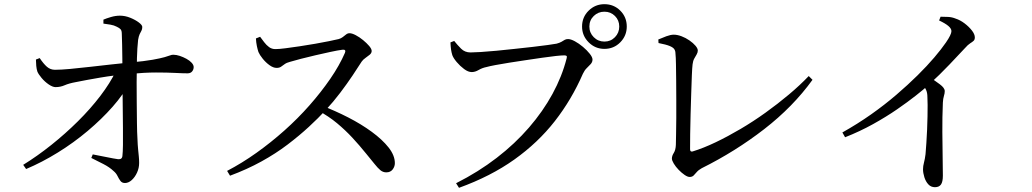

<svg xmlns="http://www.w3.org/2000/svg" viewBox="-20 -852 4940 919"><path d="M91 -63Q159 -105 226 -158.5Q293 -212 353 -271.5Q413 -331 460 -392.5Q507 -454 535 -512L602 -516L600 -456Q571 -400 519 -341Q467 -282 400 -225.5Q333 -169 257 -122Q181 -75 105 -43ZM578 24Q564 24 556.5 14Q549 4 542.5 -9.5Q536 -23 524 -33Q504 -52 474.5 -67Q445 -82 417 -96L424 -113Q456 -107 490 -100Q524 -93 545 -90Q565 -88 566 -107Q568 -123 568.5 -158Q569 -193 568.5 -239.5Q568 -286 567.5 -336.5Q567 -387 566.5 -434.5Q566 -482 566 -519Q566 -544 565.5 -576.5Q565 -609 564.5 -639Q564 -669 563 -690Q563 -705 557.5 -711.5Q552 -718 539 -724Q526 -731 508.5 -734Q491 -737 475 -739V-758Q489 -764 511 -770.5Q533 -777 554 -777Q579 -777 603.5 -767Q628 -757 644.5 -744.5Q661 -732 661 -723Q661 -712 657 -705Q653 -698 648.5 -688.5Q644 -679 641 -661Q639 -643 637.5 -620Q636 -597 635.5 -574.5Q635 -552 635 -534Q634 -505 634 -459Q634 -413 634.5 -362Q635 -311 635.5 -264Q636 -217 638 -186Q639 -158 641 -138Q643 -118 644.5 -102.5Q646 -87 646 -72Q646 -48 636 -26Q626 -4 610.5 10Q595 24 578 24ZM246 -435Q232 -435 213 -448Q194 -461 179 -479Q164 -497 159 -509Q155 -521 153.5 -537Q152 -553 152 -567L170 -574Q188 -547 204.5 -532.5Q221 -518 243 -518Q271 -518 315 -522Q359 -526 410.5 -532Q462 -538 512.5 -543.5Q563 -549 603 -553Q672 -559 710.5 -566Q749 -573 768 -578.5Q787 -584 794.5 -587Q802 -590 809 -590Q824 -590 840.5 -584.5Q857 -579 872.5 -570.5Q888 -562 897.5 -551.5Q907 -541 907 -531Q907 -519 899.5 -510Q892 -501 878 -501Q855 -501 817.5 -503Q780 -505 726.5 -505Q673 -505 599 -498Q527 -492 459.5 -480.5Q392 -469 343 -459Q310 -453 289.5 -444Q269 -435 246 -435Z M1067 -34Q1138 -71 1207.5 -120.5Q1277 -170 1341.5 -227.5Q1406 -285 1461.5 -348Q1517 -411 1561 -475Q1605 -539 1631 -599Q1638 -616 1619 -614Q1596 -611 1561.5 -603.5Q1527 -596 1490 -587.5Q1453 -579 1420.5 -570.5Q1388 -562 1368 -556Q1352 -552 1342.5 -545Q1333 -538 1325 -532.5Q1317 -527 1304 -527Q1288 -527 1270 -540Q1252 -553 1237.5 -571Q1223 -589 1217 -603Q1213 -615 1209.5 -631.5Q1206 -648 1205 -668L1225 -676Q1234 -664 1244.5 -650Q1255 -636 1268 -626.5Q1281 -617 1298 -617Q1316 -617 1346.5 -621Q1377 -625 1414.5 -630.5Q1452 -636 1488.5 -642.5Q1525 -649 1555 -655Q1585 -661 1601 -665Q1612 -668 1620.5 -674.5Q1629 -681 1636.5 -687Q1644 -693 1653 -693Q1665 -693 1683 -683.5Q1701 -674 1718 -660Q1735 -646 1747 -632Q1759 -618 1759 -608Q1759 -598 1749.5 -590Q1740 -582 1729 -574.5Q1718 -567 1711 -557Q1694 -530 1667.5 -490.5Q1641 -451 1608.5 -408Q1576 -365 1538 -324Q1504 -287 1458.5 -245Q1413 -203 1356.5 -160Q1300 -117 1231 -79Q1162 -41 1081 -11ZM1829 -27Q1813 -27 1800.5 -37.5Q1788 -48 1772.5 -67.5Q1757 -87 1733 -116Q1700 -157 1666.5 -193Q1633 -229 1593.5 -262Q1554 -295 1501 -324L1519 -347Q1584 -322 1646.5 -290Q1709 -258 1759.5 -221Q1810 -184 1840 -146Q1870 -108 1870 -71Q1870 -55 1859.5 -41Q1849 -27 1829 -27Z M2163 25Q2270 -29 2357.5 -96.5Q2445 -164 2512 -241.5Q2579 -319 2624.5 -402.5Q2670 -486 2692 -572Q2695 -582 2691.5 -584.5Q2688 -587 2681 -587Q2668 -587 2640 -584Q2612 -581 2574.5 -575.5Q2537 -570 2496.5 -564Q2456 -558 2418 -552Q2380 -546 2351 -540.5Q2322 -535 2308 -531Q2288 -527 2271 -517Q2254 -507 2238 -507Q2221 -507 2201.5 -521.5Q2182 -536 2166 -555Q2150 -574 2145 -588Q2141 -601 2139 -614.5Q2137 -628 2136 -649L2154 -656Q2169 -637 2187 -619Q2205 -601 2232 -601Q2248 -601 2280.5 -603Q2313 -605 2355.5 -609Q2398 -613 2443 -618Q2488 -623 2529.5 -627.5Q2571 -632 2601.5 -636.5Q2632 -641 2644 -643Q2659 -647 2667.5 -652Q2676 -657 2682.5 -661Q2689 -665 2699 -665Q2712 -665 2731.5 -654.5Q2751 -644 2770.5 -627.5Q2790 -611 2803 -594.5Q2816 -578 2816 -567Q2816 -555 2807.5 -545.5Q2799 -536 2788.5 -526Q2778 -516 2770 -499Q2716 -375 2635.5 -272Q2555 -169 2442 -88.5Q2329 -8 2177 47ZM2873 -618Q2829 -618 2797.5 -649.5Q2766 -681 2766 -725Q2766 -770 2797.5 -801Q2829 -832 2873 -832Q2918 -832 2949 -801Q2980 -770 2980 -725Q2980 -681 2949 -649.5Q2918 -618 2873 -618ZM2873 -653Q2903 -653 2923.5 -674Q2944 -695 2944 -725Q2944 -755 2923.5 -775.5Q2903 -796 2873 -796Q2843 -796 2822 -775.5Q2801 -755 2801 -725Q2801 -695 2822 -674Q2843 -653 2873 -653Z M3281 -5Q3271 -5 3256.5 -15Q3242 -25 3228 -39.5Q3214 -54 3205 -69Q3196 -84 3196 -93Q3196 -106 3205 -120Q3214 -134 3215 -159Q3215 -176 3216 -210Q3217 -244 3217 -287Q3217 -330 3217 -376Q3217 -422 3216.5 -465.5Q3216 -509 3215.5 -543.5Q3215 -578 3213 -597Q3213 -608 3207.5 -616.5Q3202 -625 3185 -632Q3168 -639 3132 -646L3131 -663Q3149 -671 3169.5 -678.5Q3190 -686 3205 -686Q3222 -686 3242 -678.5Q3262 -671 3280 -658.5Q3298 -646 3309 -633Q3320 -620 3320 -610Q3320 -601 3314.5 -591.5Q3309 -582 3303 -571.5Q3297 -561 3295 -544Q3293 -528 3291.5 -491Q3290 -454 3288.5 -405Q3287 -356 3285.5 -305Q3284 -254 3283.5 -210Q3283 -166 3283 -138Q3283 -124 3295 -127Q3347 -143 3405.5 -171Q3464 -199 3525 -235Q3586 -271 3644.5 -313Q3703 -355 3756 -399.5Q3809 -444 3851 -488L3869 -470Q3776 -341 3638 -234Q3500 -127 3339 -47Q3323 -38 3315 -28.5Q3307 -19 3300 -12Q3293 -5 3281 -5Z M4012 -218Q4085 -259 4149.5 -304.5Q4214 -350 4270 -398Q4326 -446 4372 -491.5Q4418 -537 4452 -577Q4486 -617 4508 -649Q4534 -687 4534 -703Q4534 -715 4519.5 -727.5Q4505 -740 4475 -754L4482 -772Q4500 -772 4518.5 -771Q4537 -770 4554 -763Q4576 -756 4597 -740Q4618 -724 4632 -706Q4646 -688 4646 -673Q4646 -662 4640 -656.5Q4634 -651 4623.5 -644.5Q4613 -638 4599 -622Q4568 -589 4524 -542.5Q4480 -496 4422 -443Q4401 -424 4363 -394Q4325 -364 4273.5 -328.5Q4222 -293 4159 -258Q4096 -223 4025 -195ZM4455 44Q4436 44 4423.5 30.5Q4411 17 4404.5 -3.5Q4398 -24 4398 -42Q4398 -57 4402.5 -73.5Q4407 -90 4410 -114Q4412 -137 4414 -167.5Q4416 -198 4417.5 -230.5Q4419 -263 4419.5 -294Q4420 -325 4420 -349.5Q4420 -374 4419 -387Q4419 -408 4412.5 -422Q4406 -436 4390 -455L4426 -485Q4455 -466 4478.5 -448.5Q4502 -431 4502 -416Q4502 -405 4498 -392.5Q4494 -380 4493 -361Q4490 -290 4490.5 -220Q4491 -150 4492 -95Q4493 -40 4493 -11Q4493 18 4484 31Q4475 44 4455 44Z"/></svg>

Font: Noto Serif SC ExtraLight Medium
Style: Regular
Weight: 500
Version: Version 2.002-H1;hotconv 1.1.0;makeotfexe 2.6.0